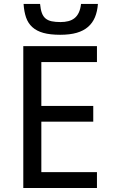

<svg xmlns="http://www.w3.org/2000/svg" viewBox="-20 -946 568 966"><path d="M467.8 0H97.2V-713.9H467.8V-633.8H188V-413.1H449.2V-334H188V-80.1H467.8ZM472.7 -926.3Q469.7 -888.2 457.8 -859.4Q445.8 -830.6 423.1 -810.8Q400.4 -791 366 -781Q331.5 -771 282.7 -771Q232.4 -771 198.2 -780.5Q164.1 -790 142.6 -809.6Q121.1 -829.1 111.1 -858.2Q101.1 -887.2 98.6 -926.3H181.6Q184.1 -898.4 190.7 -880.6Q197.3 -862.8 209.5 -852.8Q221.7 -842.8 240.2 -838.9Q258.8 -835 284.7 -835Q306.2 -835 324 -839.6Q341.8 -844.2 355 -854.7Q368.2 -865.2 376.5 -882.8Q384.8 -900.4 387.7 -926.3Z"/></svg>

Font: Genotype
Style: Regular
Weight: 400
Foundry: Ascender Corporation
Version: Version 1.00